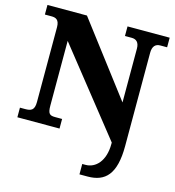

<svg xmlns="http://www.w3.org/2000/svg" viewBox="-134 -827 1074 1179"><g transform="rotate(15 403.0 -237.0)"><path d="M480 240H532C643 240 706 179 706 0V-593C706 -636 725 -653 755 -653H798V-714H530V-653H573C600 -653 621 -639 621 -597V-255L272 -714H21V-653H63C89 -653 113 -646 113 -597V-121C113 -68 90 -61 54 -61H21V0H289V-61H246C211 -61 198 -68 198 -121V-533L621 0V9C621 119 564 174 501 174H480Z"/></g></svg>

Font: Noto Serif Lao Black
Style: Regular
Weight: 900
Designer: Monotype Design Team
Foundry: Monotype Imaging Inc.
Version: Version 2.003